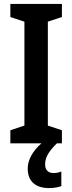

<svg xmlns="http://www.w3.org/2000/svg" viewBox="-20 -734 370 983"><path d="M211 108C211 73 227 44 271 0H297V-67L225 -91V-623L297 -647V-714H33V-647L105 -623V-91L33 -67V0H192C147 39 122 85 122 129C122 193 160 229 232 229C259 229 279 224 294 219V144C284 148 272 152 254 152C227 152 211 136 211 108Z"/></svg>

Font: Noto Sans Lao UI Cond SemBd
Style: Regular
Weight: 600
Width: 3
Designer: Monotype Design Team
Foundry: Monotype Imaging Inc.
Version: Version 2.000